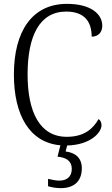

<svg xmlns="http://www.w3.org/2000/svg" viewBox="-20 -744 581 995"><path d="M295 231C363 231 404 196 404 128C404 74 370 47 320 41L328 10C449 7 506 -57 506 -95C506 -110 500 -121 491 -127C462 -77 417 -35 326 -35C186 -35 123 -164 123 -358C123 -558 185 -684 323 -684C423 -684 455 -626 455 -554C488 -554 510 -575 510 -611C510 -671 451 -724 327 -724C146 -724 52 -581 52 -358C52 -146 134 -5 293 9L278 68C324 72 352 91 352 131C352 171 327 192 288 192C270 192 251 188 229 183V221C251 228 275 231 295 231Z"/></svg>

Font: Noto Serif Thai SemiCondensed Light
Style: Regular
Weight: 300
Width: 4
Designer: Monotype Design Team
Foundry: Monotype Imaging Inc.
Version: Version 2.002